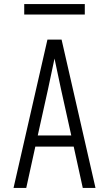

<svg xmlns="http://www.w3.org/2000/svg" viewBox="-20 -931 540 951"><path d="M47 0 215 -735H285L453 0H390L345 -205H155L110 0ZM333 -260 282 -490Q274 -528 266 -565.5Q258 -603 250 -641Q242 -603 234 -565.5Q226 -528 218 -490L167 -260ZM100 -859V-911H400V-859Z"/></svg>

Font: Iosevka Fixed SS04 Light
Style: Regular
Weight: 300
Monospace: yes
Designer: Belleve Invis
Foundry: Belleve Invis
Version: Version 32.5.0